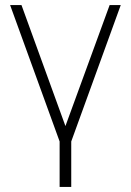

<svg xmlns="http://www.w3.org/2000/svg" viewBox="-20 -560 518 760"><path d="M216 180V0L20 -540H65L239 -61L414 -540H458L262 0V180Z"/></svg>

Font: Vela Sans GX ExtLt
Style: Regular
Weight: 200
Designer: Principal design: Mikhail Sharanda - project Manrope.
Design modification: Ravid Balaliev
Foundry: Mikhail Sharanda
Version: Version 1.001